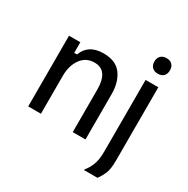

<svg xmlns="http://www.w3.org/2000/svg" viewBox="-187 -844 1149 1176"><g transform="rotate(30 387.5 -256.5)"><path d="M71.7 0V-500H151.7V-425H171.7Q185.8 -466.7 220.8 -489.6Q255.8 -512.5 310 -512.5Q397.5 -512.5 437.1 -458.8Q476.7 -405 476.7 -320.8V0H386.7V-301.7Q386.7 -366.7 363.3 -401.2Q340 -435.8 290.8 -435.8Q230 -435.8 195.8 -387.9Q161.7 -340 161.7 -269.2V0ZM563.3 166.7V161.7Q584.2 137.5 598.8 101.7Q613.3 65.8 613.3 5.8V-500H703.3V17.5Q703.3 80.8 689.2 112.5Q675 144.2 657.5 166.7ZM658.3 -570Q632.5 -570 617.9 -585Q603.3 -600 603.3 -625Q603.3 -650 617.9 -665Q632.5 -680 658.3 -680Q685 -680 699.2 -665Q713.3 -650 713.3 -625Q713.3 -600 699.2 -585Q685 -570 658.3 -570Z"/></g></svg>

Font: Familjen Grotesk GF
Style: Regular
Weight: 400
Designer: Anders Wikstroem, Jonas Baeckman, Matilda Gysing, Kristian Moeller
Foundry: Familjen STHLM AB
Version: Version 2.000; Beta; Release 4; Build 6